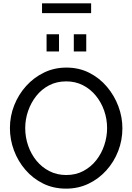

<svg xmlns="http://www.w3.org/2000/svg" viewBox="-20 -1117 788 1142"><path d="M39 -355Q39 -426 64.5 -490.5Q90 -555 135.5 -605.5Q181 -656 242 -685.5Q303 -715 375 -715Q450 -715 511 -684Q572 -653 616 -601Q660 -549 684 -485Q708 -421 708 -354Q708 -283 683 -218.5Q658 -154 612.5 -103.5Q567 -53 506 -24Q445 5 373 5Q298 5 237 -25Q176 -55 131.5 -106.5Q87 -158 63 -222.5Q39 -287 39 -355ZM374 -76Q431 -76 476 -100Q521 -124 552.5 -164Q584 -204 600.5 -254Q617 -304 617 -355Q617 -409 599.5 -459Q582 -509 549.5 -548.5Q517 -588 472.5 -610.5Q428 -633 374 -633Q317 -633 272 -609.5Q227 -586 195.5 -546Q164 -506 147 -456.5Q130 -407 130 -355Q130 -301 147.5 -250.5Q165 -200 197 -161Q229 -122 274 -99Q319 -76 374 -76ZM257 -811V-913H331V-811ZM419 -913H493V-811H419ZM230 -1039V-1097H522V-1039Z"/></svg>

Font: YasnoRaleway Medium
Style: Regular
Weight: 500
Designer: Matt McInerney, Pablo Impallari, Rodrigo Fuenzalida
Foundry: Matt McInerney, Pablo Impallari, Rodrigo Fuenzalida
Version: Version 4.026